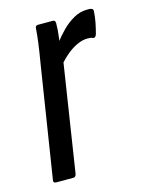

<svg xmlns="http://www.w3.org/2000/svg" viewBox="-84 -546 442 597"><g transform="rotate(-15 137.0 -247.0)"><path d="M23 0Q13 0 15 -10L71 -366Q78 -407 81.5 -434Q85 -461 86 -478Q86 -488 95 -488H143Q151 -488 151 -478Q151 -458 147.5 -431Q144 -404 142 -388L145 -378L88 -10Q86 0 78 0ZM135 -347 142 -417Q156 -436 173.5 -453.5Q191 -471 211.5 -482.5Q232 -494 254 -494Q258 -494 262 -494Q266 -494 270 -492Q274 -491 274 -484Q273 -466 269.5 -448Q266 -430 261 -412Q257 -402 250 -404Q246 -406 242.5 -406.5Q239 -407 232 -407Q217 -407 200 -399.5Q183 -392 166.5 -378.5Q150 -365 135 -347Z"/></g></svg>

Font: Sofia Sans Extra Condensed Medium
Style: Italic
Weight: 500
Italic angle: -9°
Version: Version 4.100